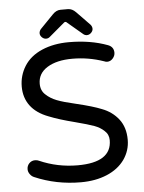

<svg xmlns="http://www.w3.org/2000/svg" viewBox="-58 -903 719 960"><g transform="rotate(-5 301.0 -423.0)"><path d="M77.1 -36.1Q65.4 -41 57.1 -52.7Q48.8 -64.5 48.8 -77.1Q48.8 -94.7 60.5 -106.9Q72.3 -119.1 89.8 -119.1Q100.6 -119.1 108.4 -115.2Q199.2 -75.2 300.8 -75.2Q470.7 -75.2 470.7 -186.5Q470.7 -215.8 449.2 -234.4Q429.7 -252.9 400.4 -263.7Q371.1 -274.4 303.7 -292Q226.6 -311.5 175.8 -332Q116.2 -354.5 85.9 -395Q55.7 -435.5 55.7 -491.2Q55.7 -546.9 85 -593.8Q115.2 -641.6 174.3 -667Q233.4 -692.4 309.6 -692.4Q418 -692.4 503.9 -660.2Q532.2 -649.4 532.2 -620.1Q532.2 -604.5 520.5 -591.3Q508.8 -578.1 492.2 -578.1Q485.4 -578.1 476.6 -582Q400.4 -608.4 319.3 -608.4Q241.2 -608.4 193.8 -579.1Q146.5 -549.8 146.5 -498Q146.5 -462.9 169.9 -442.4Q191.4 -421.9 223.6 -409.2Q255.9 -396.5 320.3 -381.8Q402.3 -362.3 445.3 -344.7Q497.1 -325.2 528.8 -284.2Q560.5 -243.2 560.5 -180.7Q560.5 -127 529.3 -82Q497.1 -37.1 439.9 -13.2Q382.8 10.7 309.6 10.7Q185.5 10.7 77.1 -36.1ZM168 -749Q168 -759.8 175.8 -769.5L242.2 -837.9Q260.7 -857.4 282.2 -857.4H319.3Q340.8 -857.4 359.4 -837.9L425.8 -769.5Q433.6 -759.8 433.6 -749Q433.6 -738.3 424.3 -729Q415 -719.7 403.3 -719.7Q392.6 -719.7 384.8 -726.6L308.6 -791Q305.7 -794.9 300.8 -794.9Q296.9 -794.9 293 -791L216.8 -726.6Q209 -719.7 198.2 -719.7Q186.5 -719.7 177.2 -729Q168 -738.3 168 -749Z"/></g></svg>

Font: jf-openhuninn-2.1
Style: Regular
Weight: 400
Designer: [Kosugi Maru]
Designed by MOTOYA      

[Varela Round]
Joe Prince (Latin component); Avraham Cornfeld (Hebrew component)
Foundry: justfont Co., Ltd.
Version: 2.1